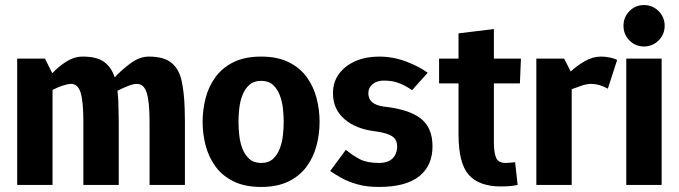

<svg xmlns="http://www.w3.org/2000/svg" viewBox="-20 -732 2688 760"><path d="M712 -250V0H572V-250Q572 -328 561 -364Q550 -400 522 -400Q508 -400 486.5 -391.5Q465 -383 445 -373Q447 -357 448 -339Q449 -321 449 -302L450 -250V0H310V-250Q310 -328 299.5 -364Q289 -400 261 -400Q245 -399 226 -392.5Q207 -386 188 -376V0H48V-500H158L187 -442Q212 -469 243 -488.5Q274 -508 307 -508H308Q363 -508 392 -487Q421 -466 434 -426Q462 -456 497.5 -482Q533 -508 569 -508Q628 -508 658 -484Q688 -460 698.5 -414Q709 -368 711 -302Z M782 -250Q782 -298 794 -344Q806 -390 833 -427Q860 -464 904.5 -486Q949 -508 1014 -508Q1078 -508 1122.5 -486Q1167 -464 1194 -427Q1221 -390 1233 -344Q1245 -298 1245 -250Q1245 -202 1233 -156Q1221 -110 1194 -73Q1167 -36 1122.5 -14Q1078 8 1014 8Q949 8 904.5 -14Q860 -36 833 -73Q806 -110 794 -156Q782 -202 782 -250ZM924 -250Q924 -226 927 -197.5Q930 -169 939.5 -144Q949 -119 967 -103Q985 -87 1014 -87Q1043 -87 1060.5 -103Q1078 -119 1087.5 -144Q1097 -169 1100 -197.5Q1103 -226 1103 -250Q1103 -274 1100 -302Q1097 -330 1087.5 -355Q1078 -380 1060.5 -396Q1043 -412 1014 -412Q985 -412 967 -396Q949 -380 939.5 -355Q930 -330 927 -302Q924 -274 924 -250Z M1287 -55 1349 -139Q1377 -116 1405 -101.5Q1433 -87 1480 -87Q1516 -87 1534 -105Q1552 -123 1552 -153Q1552 -180 1531.5 -193Q1511 -206 1467 -212Q1389 -221 1343.5 -260.5Q1298 -300 1298 -363Q1298 -408 1322.5 -440.5Q1347 -473 1388 -490.5Q1429 -508 1480 -508Q1536 -508 1587.5 -488.5Q1639 -469 1673 -444L1611 -375Q1589 -391 1562 -402Q1535 -413 1500 -413Q1472 -413 1455 -399Q1438 -385 1438 -363Q1438 -318 1500 -310Q1600 -299 1646 -262.5Q1692 -226 1692 -153Q1692 -76 1639 -34Q1586 8 1480 8Q1430 8 1392.5 -3Q1355 -14 1329 -29Q1303 -44 1287 -55Z M2019 -90 2029 0Q2015 3 2000 4.5Q1985 6 1962 6Q1877 6 1836 -39.5Q1795 -85 1795 -200V-402H1718V-500H1795V-600L1935 -617V-500H2042L2038 -402H1935V-167Q1935 -129 1943.5 -108Q1952 -87 1982 -87Q1991 -87 1999.5 -88Q2008 -89 2019 -90Z M2386 -381Q2352 -400 2320 -400Q2304 -400 2284 -393.5Q2264 -387 2243 -379V0H2103V-500H2213L2239 -449Q2265 -473 2296 -490.5Q2327 -508 2359 -508H2360Q2376 -508 2393 -504.5Q2410 -501 2423 -495Z M2529 -548Q2495 -548 2471.5 -572Q2448 -596 2448 -630Q2448 -664 2471.5 -688Q2495 -712 2529 -712Q2563 -712 2587 -688Q2611 -664 2611 -630Q2611 -596 2587 -572Q2563 -548 2529 -548ZM2459 0V-500H2599V0Z"/></svg>

Font: Epunda Sans
Style: Bold
Weight: 700
Designer: Simon Atzbach
Foundry: typofactur
Version: Version 2.204; ttfautohint (v1.8.4.7-5d5b)